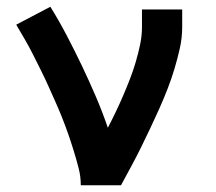

<svg xmlns="http://www.w3.org/2000/svg" viewBox="-20 -548 640 568"><path d="M219 0Q219 -26 212.5 -51Q206 -76 198.5 -100.5Q191 -125 182.5 -149.5Q174 -174 164.5 -198Q155 -222 144.5 -245.5Q134 -269 123.5 -292.5Q113 -316 101.5 -339Q90 -362 78.5 -385Q67 -408 54 -430.5Q41 -453 28 -475L129 -528Q155 -486 178 -442Q201 -398 222.5 -353Q244 -308 263.5 -262.5Q283 -217 299 -170Q311 -193 322.5 -217Q334 -241 344.5 -265.5Q355 -290 364.5 -314.5Q374 -339 381.5 -364.5Q389 -390 394.5 -416Q400 -442 400 -468V-520H519V-468Q519 -436 512 -405Q505 -374 496 -344Q487 -314 475.5 -284.5Q464 -255 451 -226Q438 -197 424.5 -168.5Q411 -140 397 -111.5Q383 -83 368 -55.5Q353 -28 338 0Z"/></svg>

Font: Iosevka Fixed Extended
Style: Bold
Weight: 700
Width: 7
Monospace: yes
Designer: Belleve Invis
Foundry: Belleve Invis
Version: Version 24.1.1; ttfautohint (v1.8.4)